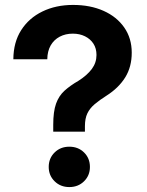

<svg xmlns="http://www.w3.org/2000/svg" viewBox="-20 -758 604 787"><path d="M198.2 -218.3V-246.1Q198.2 -300.8 209.7 -333Q221.2 -365.2 244.4 -386.2Q267.6 -407.2 302.2 -427.2Q337.4 -449.7 356.4 -475.3Q375.5 -501 375.5 -532.7Q375.5 -559.6 363 -578.9Q350.6 -598.1 328.6 -609.1Q306.6 -620.1 278.3 -620.1Q248.5 -620.1 224.9 -607.7Q201.2 -595.2 187.7 -571.8Q174.3 -548.3 173.8 -515.1H34.7Q35.2 -585 66.9 -634.5Q98.6 -684.1 153.8 -710.9Q209 -737.8 279.3 -737.8Q350.1 -737.8 404.3 -713.6Q458.5 -689.5 489.3 -645.3Q520 -601.1 520 -542Q520 -483.9 493.2 -440.7Q466.3 -397.5 417 -366.2Q387.7 -347.7 367.9 -330.8Q348.1 -314 338.1 -293.2Q328.1 -272.5 328.1 -240.7V-218.3ZM264.2 8.8Q228 8.8 203.9 -14.9Q179.7 -38.6 179.7 -73.7Q179.7 -109.4 203.9 -133.1Q228 -156.7 264.2 -156.7Q300.3 -156.7 324.5 -133.1Q348.6 -109.4 348.6 -73.7Q348.6 -38.6 324.5 -14.9Q300.3 8.8 264.2 8.8Z"/></svg>

Font: Inter 24pt
Style: Bold
Weight: 700
Designer: Rasmus Andersson
Foundry: rsms
Version: Version 4.001;git-66647c0bb